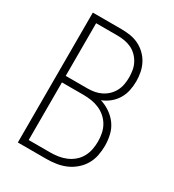

<svg xmlns="http://www.w3.org/2000/svg" viewBox="-178 -838 855 941"><g transform="rotate(30 250.0 -367.5)"><path d="M69 0V-735H231Q257 -735 282 -731Q307 -727 329.5 -716Q352 -705 370.5 -687Q389 -669 400.5 -647Q412 -625 417 -600Q422 -575 422 -550Q422 -523 416.5 -497Q411 -471 397.5 -448.5Q384 -426 363 -409Q342 -392 318 -383Q347 -374 372.5 -356.5Q398 -339 415.5 -314.5Q433 -290 440 -260Q447 -230 447 -199Q447 -171 441.5 -143.5Q436 -116 422 -92Q408 -68 386.5 -49.5Q365 -31 340 -20Q315 -9 287 -4.5Q259 0 231 0ZM109 -400H231Q252 -400 271.5 -403.5Q291 -407 309 -416Q327 -425 341.5 -439Q356 -453 365.5 -471Q375 -489 378.5 -509Q382 -529 382 -549Q382 -569 378.5 -589Q375 -609 365.5 -627Q356 -645 341.5 -659.5Q327 -674 309 -682.5Q291 -691 271 -694.5Q251 -698 231 -698H109ZM231 -37Q254 -37 276.5 -40.5Q299 -44 320 -53Q341 -62 358.5 -77Q376 -92 387 -112Q398 -132 402.5 -154.5Q407 -177 407 -200Q407 -223 402.5 -245.5Q398 -268 387 -287.5Q376 -307 358.5 -322.5Q341 -338 320 -347Q299 -356 276.5 -359.5Q254 -363 231 -363H109V-37Z"/></g></svg>

Font: Iosevka Extralight
Style: Regular
Weight: 200
Monospace: yes
Designer: Belleve Invis
Foundry: Belleve Invis
Version: Version 32.0.1; ttfautohint (v1.8.4)